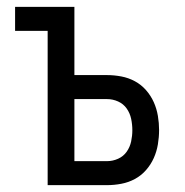

<svg xmlns="http://www.w3.org/2000/svg" viewBox="-20 -540 540 560"><path d="M119 0V-450H24V-520H197V-321H292Q313 -321 334 -317Q355 -313 373.5 -303Q392 -293 406 -277Q420 -261 428.5 -242Q437 -223 440.5 -202Q444 -181 444 -161Q444 -140 440.5 -119Q437 -98 428.5 -79Q420 -60 406 -44Q392 -28 373.5 -18Q355 -8 334 -4Q313 0 292 0ZM197 -70H292Q309 -70 324.5 -77Q340 -84 349.5 -97.5Q359 -111 362.5 -127.5Q366 -144 366 -160Q366 -177 362.5 -193.5Q359 -210 349.5 -223.5Q340 -237 324.5 -244Q309 -251 292 -251H197Z"/></svg>

Font: Iosevka Term
Style: Regular
Weight: 400
Monospace: yes
Designer: Belleve Invis
Foundry: Belleve Invis
Version: Version 30.0.1